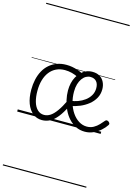

<svg xmlns="http://www.w3.org/2000/svg" viewBox="-206 -1116 1239 1722"><g transform="rotate(15 413.5 -255.0)"><path d="M233 17Q184 17 147.5 -12.5Q111 -42 91 -95.5Q71 -149 71 -222Q71 -272 81 -317Q91 -362 111 -399Q131 -436 161 -462.5Q191 -489 230.5 -504Q270 -519 319 -519Q347 -519 372.5 -514.5Q398 -510 424 -501.5Q450 -493 479 -478L447 -437Q417 -453 384.5 -461.5Q352 -470 319 -470Q274 -470 238.5 -453Q203 -436 178 -404Q153 -372 140 -327Q127 -282 127 -226Q127 -170 139.5 -126.5Q152 -83 177.5 -58Q203 -33 239 -33Q269 -33 296.5 -50.5Q324 -68 353 -108Q382 -148 414 -215L437 -163Q406 -100 374 -60Q342 -20 307.5 -1.5Q273 17 233 17ZM631 18Q585 18 547.5 -0.5Q510 -19 480.5 -51.5Q451 -84 431.5 -125Q412 -166 401.5 -211.5Q391 -257 391 -301Q391 -337 398.5 -369.5Q406 -402 421 -429Q436 -456 457 -476.5Q478 -497 504 -508Q530 -519 561 -519Q602 -519 629.5 -502Q657 -485 671.5 -455.5Q686 -426 686 -390Q686 -344 665.5 -307Q645 -270 610.5 -242.5Q576 -215 534.5 -197.5Q493 -180 450 -173L435 -217Q469 -220 503.5 -232.5Q538 -245 567 -266.5Q596 -288 613.5 -318Q631 -348 631 -385Q631 -426 611 -448Q591 -470 555 -470Q534 -470 514.5 -459Q495 -448 479.5 -426.5Q464 -405 455 -374.5Q446 -344 446 -304Q446 -249 460.5 -200Q475 -151 501 -113Q527 -75 562 -53Q597 -31 637 -31Q672 -31 699.5 -46.5Q727 -62 747.5 -84Q768 -106 783 -124Q790 -132 798 -131.5Q806 -131 815 -125Q823 -118 826 -111Q829 -104 823 -95Q805 -67 775.5 -41Q746 -15 709.5 1.5Q673 18 631 18ZM0 490H775V500H0ZM0 -20H775V0H0ZM0 -505H775V-500H0ZM0 -1010H775V-1000H0Z"/></g></svg>

Font: Playwrite PE Guides
Style: Regular
Weight: 400
Designer: Veronika Burian, José Scaglione
Foundry: TypeTogether
Version: Version 1.003